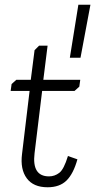

<svg xmlns="http://www.w3.org/2000/svg" viewBox="-20 -781 402 811"><path d="M362 -761 320 -537H275L311 -761ZM29 -426 49 -444H110L126 -569L145 -588H181L163 -444H319L315 -415L295 -397H158L126 -134Q114 -36 187 -36Q211 -36 230.5 -51Q250 -66 267 -122L307 -108Q290 -47 261 -18.5Q232 10 181 10Q121 10 93 -28Q65 -66 73 -130L105 -397H25Z"/></svg>

Font: Zilla Slab Light
Style: Italic
Weight: 300
Italic angle: -6°
Designer: Typotheque.com
Foundry: Typotheque type foundry
Version: Version 1.1; 2017; ttfautohint (v1.6)